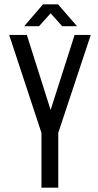

<svg xmlns="http://www.w3.org/2000/svg" viewBox="-20 -860 447 880"><path d="M159 -740 212 -799 265 -740H333L246 -840H177L91 -740ZM170 -251V0H247V-251L396 -700H322L212 -356L103 -700H22Z"/></svg>

Font: Bebas Neue Regular two
Style: Regular2
Weight: 400
Designer: Ryoichi Tsunekawa & LGV (GE)
Foundry: Free Software Foundation, Inc.
Version: Version 1.003 August 13, 2016